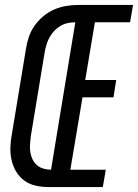

<svg xmlns="http://www.w3.org/2000/svg" viewBox="-20 -755 557 775"><path d="M174 0Q148 0 122.5 -6Q97 -12 77 -27Q57 -42 44.5 -63.5Q32 -85 26.5 -110Q21 -135 22 -161.5Q23 -188 28 -214L85 -559Q89 -584 97 -607.5Q105 -631 120 -652Q135 -673 155.5 -690Q176 -707 199.5 -717Q223 -727 247.5 -731Q272 -735 296 -735H517L505 -665H363L324 -432H449L438 -362H313L264 -70H407L395 0ZM186 -70 284 -665Q269 -665 254 -662Q239 -659 225 -651Q211 -643 200 -631.5Q189 -620 181 -606Q173 -592 168.5 -577.5Q164 -563 161 -548L104 -203Q102 -187 101 -171Q100 -155 102.5 -140Q105 -125 111.5 -111.5Q118 -98 129 -88.5Q140 -79 155 -74.5Q170 -70 186 -70Z"/></svg>

Font: Iosevka Curly Oblique
Style: Regular
Weight: 400
Italic angle: -9°
Monospace: yes
Designer: Belleve Invis
Foundry: Belleve Invis
Version: Version 11.1.0; ttfautohint (v1.8.3)